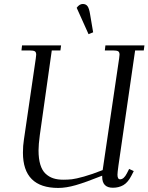

<svg xmlns="http://www.w3.org/2000/svg" viewBox="-20 -928 739 956"><path d="M86.9 -676.8 89.8 -702.1H284.2L280.8 -676.8H237.8L178.2 -254.9Q171.9 -208 171.9 -179.2Q171.9 -137.7 180.7 -108.6Q189.5 -79.6 206.5 -63.5Q223.6 -47.4 245.1 -40.3Q266.6 -33.2 294.9 -33.2Q318.4 -33.2 337.9 -35.4Q357.4 -37.6 397.9 -48.8Q438.5 -60.1 491.2 -81.1L573.2 -637.2Q575.2 -650.9 575.2 -655.8Q575.2 -668.5 568.4 -672.6Q561.5 -676.8 543 -676.8H502L504.9 -702.1H699.2L695.8 -676.8H652.8L569.8 -104Q564.9 -68.8 564.9 -58.1Q564.9 -35.2 578.1 -35.2Q596.7 -35.2 611.8 -64.9L623 -86.9L646 -76.2L634.8 -54.2Q616.7 -19 594 -6.1Q571.3 6.8 542 6.8Q488.8 6.8 488.8 -47.9V-53.2Q405.8 -20 357.4 -6.1Q309.1 7.8 270 7.8Q94.2 7.8 94.2 -168Q94.2 -203.1 99.1 -232.9L158.2 -637.2Q160.2 -650.9 160.2 -655.8Q160.2 -668.5 153.3 -672.6Q146.5 -676.8 127.9 -676.8ZM361.8 -889.2Q375.5 -908.2 392.1 -908.2Q407.7 -908.2 415.8 -897.2Q423.8 -886.2 428.2 -858.9L443.8 -767.1L420.9 -757.8Z"/></svg>

Font: Dihjauti
Style: Italic
Weight: 400
Italic angle: -9°
Designer: T. Christopher White
Version: Version 3.0.0